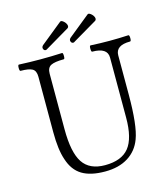

<svg xmlns="http://www.w3.org/2000/svg" viewBox="-123 -930 907 1038"><g transform="rotate(-15 330.5 -410.5)"><path d="M195.8 -704.1Q186.5 -704.1 182.9 -714.4Q179.2 -724.6 189 -733.9L310.1 -832Q316.4 -837.4 328.1 -828.1Q339.8 -818.8 344.2 -806.9Q348.6 -794.9 340.8 -788.1L207 -709Q200.7 -704.1 195.8 -704.1ZM350.1 -704.1Q340.8 -704.1 336.9 -714.4Q333 -724.6 342.8 -733.9L463.9 -832Q470.2 -837.4 482.2 -828.1Q494.1 -818.8 498.5 -806.9Q502.9 -794.9 495.1 -788.1L360.8 -709Q354.5 -704.1 350.1 -704.1ZM336.9 13.2Q255.9 13.2 208.3 -15.6Q160.6 -44.4 140.1 -108.9Q120.1 -166.5 120.1 -264.2V-575.2Q120.1 -608.9 100.6 -619.9Q81.1 -630.9 35.2 -630.9Q29.3 -630.9 29.3 -648.4Q29.3 -666 35.2 -666Q95.2 -663.1 155.8 -663.1Q216.8 -663.1 276.9 -666Q282.2 -666 282.5 -648.4Q282.7 -630.9 276.9 -630.9Q226.1 -630.9 204.6 -619.9Q183.1 -608.9 183.1 -575.2V-264.2Q183.1 -134.8 220.9 -77.4Q258.8 -20 345.2 -20Q438 -20 479.5 -71.8Q521 -123.5 521 -238.8V-575.2Q521 -630.9 436 -630.9Q430.7 -630.9 430.4 -648.4Q430.2 -666 436 -666Q490.2 -663.1 542 -663.1Q595.2 -663.1 647.9 -666Q653.8 -666 654.1 -648.4Q654.3 -630.9 647.9 -630.9Q566.9 -630.9 566.9 -575.2V-356Q566.9 -182.1 540 -111.8Q518.1 -52.2 466.1 -19.5Q414.1 13.2 336.9 13.2Z"/></g></svg>

Font: Junicode SmCond Light
Style: Regular
Weight: 300
Width: 4
Designer: Peter S. Baker
Version: Version 2.206